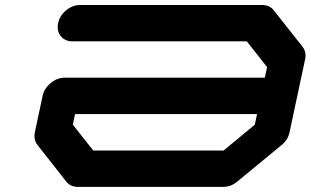

<svg xmlns="http://www.w3.org/2000/svg" viewBox="-20 -728 1210 748"><path d="M972.7 -242.2 981.4 -283.7H272.5L263.7 -242.2L343.3 -141.6H851.1ZM1168.5 -496.1 1107.9 -212.4Q1102.1 -183.1 1076.7 -162.6L904.8 -21Q879.9 0 850.1 0H283.2Q253.9 0 237.8 -21L126.5 -162.6Q114.3 -177.7 114.3 -197.8Q114.3 -204.6 115.7 -212.4L146 -354.5Q152.3 -383.8 177.5 -404.5Q202.6 -425.3 231.9 -425.3H1011.7L1020.5 -466.8L941.4 -566.9H262.2Q232.9 -566.9 216.3 -587.9Q204.6 -602.5 204.6 -622.1Q204.6 -629.4 206.5 -637.7Q212.4 -667 237.5 -687.7Q262.7 -708.5 292 -708.5H1000.5Q1030.3 -708.5 1046.4 -688L1158.2 -546.4Q1170.4 -531.2 1170.4 -511.7Q1170.4 -504.4 1168.5 -496.1Z"/></svg>

Font: Robtronika
Style: Italic
Weight: 400
Italic angle: -12°
Designer: GGBot
Version: 1.00